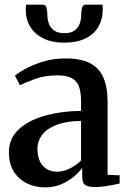

<svg xmlns="http://www.w3.org/2000/svg" viewBox="-20 -798 553 828"><path d="M173.5 10Q132 10 96.8 -7Q61.5 -24 40 -57.5Q18.5 -91 18.5 -141Q18.5 -189 45.5 -223Q72.5 -257 117.2 -278Q162 -299 217.2 -309.2Q272.5 -319.5 329.5 -319.5V-361.5Q329.5 -399.5 320.8 -424Q312 -448.5 290 -460.8Q268 -473 228.5 -473Q174.5 -473 132.8 -458Q91 -443 66 -430L44.5 -471.5Q58.5 -484 90.2 -501.5Q122 -519 166.5 -532.5Q211 -546 263 -546Q328 -546 367.8 -525.8Q407.5 -505.5 425.8 -463.8Q444 -422 444 -357V-44L496 -42V-6.5Q485 -4 467.2 -0.5Q449.5 3 429.2 5.8Q409 8.5 390 8.5Q361 8.5 347.8 0Q334.5 -8.5 334.5 -37V-74Q324 -58.5 301.5 -38.8Q279 -19 246.8 -4.5Q214.5 10 173.5 10ZM225.5 -57.5Q252 -57.5 280.2 -71Q308.5 -84.5 329.5 -106V-276.5Q268.5 -276 226.5 -260.5Q184.5 -245 163 -218Q141.5 -191 141.5 -155Q141.5 -123.5 152.5 -101.5Q163.5 -79.5 182.5 -68.5Q201.5 -57.5 225.5 -57.5ZM164.5 -778Q176.5 -778 180.2 -765.5Q184 -753 184 -737.5Q184 -715 190.8 -696.2Q197.5 -677.5 213.8 -666.2Q230 -655 258 -655Q285.5 -655 301.2 -666.2Q317 -677.5 323.8 -696.2Q330.5 -715 330.5 -737.5Q330.5 -753 334.2 -765.5Q338 -778 350 -778H422Q422.5 -773 422.8 -766.8Q423 -760.5 423 -755.5Q423 -715 404.5 -683Q386 -651 349 -632.5Q312 -614 257.5 -614Q204 -614 166.8 -632.5Q129.5 -651 110.2 -683Q91 -715 91 -755.5Q91 -761 91.5 -766.5Q92 -772 92.5 -778Z"/></svg>

Font: Merriweather 72pt SemiBold
Style: Regular
Weight: 600
Version: Version 2.100